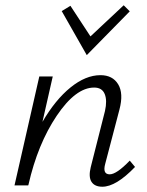

<svg xmlns="http://www.w3.org/2000/svg" viewBox="-20 -703 559 728"><path d="M472 -660 309 -494 214 -661 247 -681 323 -565 449 -683ZM472 -94 492 -70Q420 5 368 5Q339 5 327 -13.5Q315 -32 324 -69L378 -282Q387 -322 377 -346.5Q367 -371 337 -371Q267 -371 195 -264Q123 -157 88 -3L87 0H35L129 -413H180L141 -241Q190 -325 247.5 -371.5Q305 -418 361 -418Q407 -418 428 -383.5Q449 -349 433 -288L379 -82Q368 -42 396 -42Q422 -42 472 -94Z"/></svg>

Font: EauTest Semilight
Style: Italic
Weight: 300
Italic angle: -12°
Designer: Christian Thalmann (Catharsis Fonts)
Version: Version 0.001;PS 000.001;hotconv 1.0.88;makeotf.lib2.5.64775